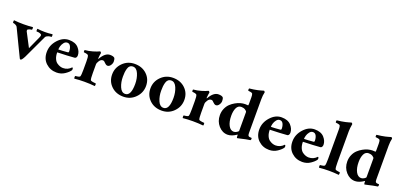

<svg xmlns="http://www.w3.org/2000/svg" viewBox="9 -1558 5091 2447"><g transform="rotate(20 2554.0 -334.5)"><path d="M132.8 -425.8Q199.2 -425.8 255.9 -432.6Q259.8 -428.7 259.8 -414.6Q259.8 -400.4 255.9 -396.5Q242.2 -396.5 220.2 -388.7Q198.2 -380.9 198.2 -370.1Q198.2 -360.4 200.2 -355.5L300.8 -163.1Q345.7 -261.7 377.9 -334Q388.7 -355.5 388.7 -370.1Q388.7 -380.9 371.6 -387.7Q354.5 -394.5 341.8 -395.5Q329.1 -396.5 319.3 -396.5Q315.4 -400.4 315.4 -414.1Q315.4 -427.7 318.4 -432.6Q370.1 -425.8 420.9 -425.8Q471.7 -425.8 522.5 -432.6Q525.4 -428.7 525.9 -415Q526.4 -401.4 522.5 -396.5Q512.7 -396.5 499.5 -394.5Q486.3 -392.6 467.8 -384.8Q449.2 -377 443.4 -364.3L293 -43.9Q264.6 10.7 249 10.7Q245.1 10.7 237.3 2.9Q218.8 -34.2 159.2 -158.2Q99.6 -282.2 62.5 -359.4Q54.7 -377.9 33.7 -387.2Q12.7 -396.5 1 -396.5Q-2.9 -402.3 -2.4 -415Q-2 -427.7 1 -432.6Q60.5 -425.8 132.8 -425.8Z M658.2 -275.4Q665 -274.4 715.8 -277.8Q766.6 -281.2 784.2 -283.2Q796.9 -284.2 796.9 -298.8Q796.9 -337.9 782.2 -367.2Q767.6 -396.5 737.3 -396.5Q710.9 -396.5 691.9 -372.1Q672.9 -347.7 665.5 -321.8Q658.2 -295.9 658.2 -275.4ZM657.2 -236.3Q657.2 -188.5 671.9 -153.8Q686.5 -119.1 709.5 -103Q732.4 -86.9 753.4 -80.1Q774.4 -73.2 793.9 -73.2Q858.4 -73.2 903.3 -122.1Q915 -119.1 915 -104.5Q915 -89.8 912.1 -85.9Q892.6 -55.7 844.2 -23.4Q795.9 8.8 735.4 8.8Q649.4 8.8 589.8 -46.9Q530.3 -102.5 530.3 -195.3Q530.3 -288.1 596.7 -362.3Q663.1 -436.5 747.1 -436.5Q833 -436.5 875.5 -389.2Q918 -341.8 918 -289.1Q918 -272.5 910.2 -260.7Q902.3 -249 891.6 -248Q803.7 -240.2 657.2 -236.3Z M1302.7 -436.5Q1346.7 -436.5 1364.3 -419.9Q1375 -404.3 1375 -372.1Q1375 -345.7 1357.4 -320.3Q1339.8 -294.9 1316.4 -294.9Q1311.5 -294.9 1306.6 -296.4Q1301.8 -297.9 1296.9 -300.8Q1292 -303.7 1289.1 -306.2Q1286.1 -308.6 1281.2 -313Q1276.4 -317.4 1274.4 -319.3Q1272.5 -321.3 1269 -324.2Q1265.6 -327.1 1264.2 -329.1Q1262.7 -331.1 1259.3 -333.5Q1255.9 -335.9 1253.4 -336.9Q1251 -337.9 1247.1 -338.9Q1243.2 -339.8 1239.3 -339.8Q1212.9 -339.8 1193.4 -310.5Q1173.8 -281.2 1173.8 -260.7V-141.6Q1173.8 -69.3 1181.6 -49.8Q1186.5 -37.1 1253.9 -32.2Q1257.8 -27.3 1257.3 -14.2Q1256.8 -1 1253.9 3.9Q1187.5 -2.9 1110.4 -2.9Q1043 -2.9 976.6 3.9Q973.6 -1 973.1 -14.2Q972.7 -27.3 976.6 -32.2Q1034.2 -37.1 1039.1 -49.8Q1046.9 -69.3 1046.9 -141.6V-253.9Q1046.9 -317.4 1038.1 -334Q1033.2 -343.8 1010.7 -348.6Q988.3 -353.5 976.6 -353.5Q973.6 -355.5 973.6 -369.6Q973.6 -383.8 977.5 -383.8Q1028.3 -387.7 1081.5 -403.3Q1134.8 -418.9 1168 -435.5Q1172.9 -434.6 1178.7 -428.2Q1184.6 -421.9 1184.6 -418.9Q1182.6 -413.1 1178.7 -382.8Q1174.8 -352.5 1174.8 -341.8Q1174.8 -338.9 1177.2 -337.9Q1179.7 -336.9 1180.7 -338.9Q1235.4 -436.5 1302.7 -436.5Z M1627.9 -396.5Q1602.5 -396.5 1585.9 -381.8Q1569.3 -367.2 1562 -339.8Q1554.7 -312.5 1552.2 -288.1Q1549.8 -263.7 1549.8 -231.4Q1549.8 -156.2 1575.7 -95.2Q1601.6 -34.2 1650.4 -34.2Q1729.5 -34.2 1729.5 -197.3Q1729.5 -272.5 1703.1 -334.5Q1676.8 -396.5 1627.9 -396.5ZM1638.7 -436.5Q1739.3 -436.5 1803.7 -375Q1868.2 -313.5 1868.2 -219.7Q1868.2 -127 1802.2 -60.1Q1736.3 6.8 1640.6 6.8Q1540 6.8 1475.6 -55.7Q1411.1 -118.2 1411.1 -211.9Q1411.1 -304.7 1477.1 -370.6Q1543 -436.5 1638.7 -436.5Z M2147.5 -396.5Q2122.1 -396.5 2105.5 -381.8Q2088.9 -367.2 2081.5 -339.8Q2074.2 -312.5 2071.8 -288.1Q2069.3 -263.7 2069.3 -231.4Q2069.3 -156.2 2095.2 -95.2Q2121.1 -34.2 2169.9 -34.2Q2249 -34.2 2249 -197.3Q2249 -272.5 2222.7 -334.5Q2196.3 -396.5 2147.5 -396.5ZM2158.2 -436.5Q2258.8 -436.5 2323.2 -375Q2387.7 -313.5 2387.7 -219.7Q2387.7 -127 2321.8 -60.1Q2255.9 6.8 2160.2 6.8Q2059.6 6.8 1995.1 -55.7Q1930.7 -118.2 1930.7 -211.9Q1930.7 -304.7 1996.6 -370.6Q2062.5 -436.5 2158.2 -436.5Z M2773.4 -436.5Q2817.4 -436.5 2835 -419.9Q2845.7 -404.3 2845.7 -372.1Q2845.7 -345.7 2828.1 -320.3Q2810.5 -294.9 2787.1 -294.9Q2782.2 -294.9 2777.3 -296.4Q2772.5 -297.9 2767.6 -300.8Q2762.7 -303.7 2759.8 -306.2Q2756.8 -308.6 2752 -313Q2747.1 -317.4 2745.1 -319.3Q2743.2 -321.3 2739.7 -324.2Q2736.3 -327.1 2734.9 -329.1Q2733.4 -331.1 2730 -333.5Q2726.6 -335.9 2724.1 -336.9Q2721.7 -337.9 2717.8 -338.9Q2713.9 -339.8 2710 -339.8Q2683.6 -339.8 2664.1 -310.5Q2644.5 -281.2 2644.5 -260.7V-141.6Q2644.5 -69.3 2652.3 -49.8Q2657.2 -37.1 2724.6 -32.2Q2728.5 -27.3 2728 -14.2Q2727.5 -1 2724.6 3.9Q2658.2 -2.9 2581.1 -2.9Q2513.7 -2.9 2447.3 3.9Q2444.3 -1 2443.8 -14.2Q2443.4 -27.3 2447.3 -32.2Q2504.9 -37.1 2509.8 -49.8Q2517.6 -69.3 2517.6 -141.6V-253.9Q2517.6 -317.4 2508.8 -334Q2503.9 -343.8 2481.4 -348.6Q2459 -353.5 2447.3 -353.5Q2444.3 -355.5 2444.3 -369.6Q2444.3 -383.8 2448.2 -383.8Q2499 -387.7 2552.2 -403.3Q2605.5 -418.9 2638.7 -435.5Q2643.6 -434.6 2649.4 -428.2Q2655.3 -421.9 2655.3 -418.9Q2653.3 -413.1 2649.4 -382.8Q2645.5 -352.5 2645.5 -341.8Q2645.5 -338.9 2647.9 -337.9Q2650.4 -336.9 2651.4 -338.9Q2706.1 -436.5 2773.4 -436.5Z M3134.8 -435.5Q3158.2 -435.5 3173.8 -433.6Q3178.7 -433.6 3178.7 -456.1Q3178.7 -456.1 3178.7 -544.9Q3178.7 -575.2 3171.9 -591.8Q3168.9 -599.6 3147.5 -604.5Q3126 -609.4 3113.3 -609.4Q3111.3 -609.4 3110.4 -616.2Q3109.4 -623 3110.4 -630.9Q3111.3 -638.7 3113.3 -640.6Q3143.6 -643.6 3174.3 -648.4Q3205.1 -653.3 3226.6 -658.2Q3248 -663.1 3265.1 -668Q3282.2 -672.9 3292 -675.8L3301.8 -678.7Q3305.7 -677.7 3310.5 -671.9Q3315.4 -666 3316.4 -662.1Q3305.7 -618.2 3305.7 -563.5V-105.5Q3305.7 -78.1 3314.5 -68.4Q3323.2 -58.6 3358.4 -58.6Q3361.3 -55.7 3361.3 -45.9Q3361.3 -36.1 3355.5 -27.3Q3330.1 -24.4 3291 -16.1Q3252 -7.8 3222.2 -0.5Q3192.4 6.8 3187.5 6.8Q3178.7 6.8 3178.7 -16.6V-32.2Q3178.7 -39.1 3175.8 -37.1Q3110.4 7.8 3055.7 7.8Q2984.4 7.8 2931.6 -51.3Q2878.9 -110.4 2878.9 -195.3Q2878.9 -243.2 2897 -284.2Q2915 -325.2 2943.4 -352.1Q2971.7 -378.9 3006.3 -398.4Q3041 -418 3073.7 -426.8Q3106.4 -435.5 3134.8 -435.5ZM3102.5 -385.7Q3058.6 -385.7 3038.1 -343.8Q3017.6 -301.8 3017.6 -237.3Q3017.6 -156.2 3044.4 -105.5Q3071.3 -54.7 3116.2 -54.7Q3135.7 -54.7 3157.2 -67.9Q3178.7 -81.1 3178.7 -90.8V-341.8Q3178.7 -356.4 3155.3 -371.1Q3131.8 -385.7 3102.5 -385.7Z M3541 -275.4Q3547.9 -274.4 3598.6 -277.8Q3649.4 -281.2 3667 -283.2Q3679.7 -284.2 3679.7 -298.8Q3679.7 -337.9 3665 -367.2Q3650.4 -396.5 3620.1 -396.5Q3593.8 -396.5 3574.7 -372.1Q3555.7 -347.7 3548.3 -321.8Q3541 -295.9 3541 -275.4ZM3540 -236.3Q3540 -188.5 3554.7 -153.8Q3569.3 -119.1 3592.3 -103Q3615.2 -86.9 3636.2 -80.1Q3657.2 -73.2 3676.8 -73.2Q3741.2 -73.2 3786.1 -122.1Q3797.9 -119.1 3797.9 -104.5Q3797.9 -89.8 3794.9 -85.9Q3775.4 -55.7 3727.1 -23.4Q3678.7 8.8 3618.2 8.8Q3532.2 8.8 3472.7 -46.9Q3413.1 -102.5 3413.1 -195.3Q3413.1 -288.1 3479.5 -362.3Q3545.9 -436.5 3629.9 -436.5Q3715.8 -436.5 3758.3 -389.2Q3800.8 -341.8 3800.8 -289.1Q3800.8 -272.5 3793 -260.7Q3785.2 -249 3774.4 -248Q3686.5 -240.2 3540 -236.3Z M3990.2 -275.4Q3997.1 -274.4 4047.9 -277.8Q4098.6 -281.2 4116.2 -283.2Q4128.9 -284.2 4128.9 -298.8Q4128.9 -337.9 4114.3 -367.2Q4099.6 -396.5 4069.3 -396.5Q4043 -396.5 4023.9 -372.1Q4004.9 -347.7 3997.6 -321.8Q3990.2 -295.9 3990.2 -275.4ZM3989.3 -236.3Q3989.3 -188.5 4003.9 -153.8Q4018.6 -119.1 4041.5 -103Q4064.5 -86.9 4085.4 -80.1Q4106.4 -73.2 4126 -73.2Q4190.4 -73.2 4235.4 -122.1Q4247.1 -119.1 4247.1 -104.5Q4247.1 -89.8 4244.1 -85.9Q4224.6 -55.7 4176.3 -23.4Q4127.9 8.8 4067.4 8.8Q3981.4 8.8 3921.9 -46.9Q3862.3 -102.5 3862.3 -195.3Q3862.3 -288.1 3928.7 -362.3Q3995.1 -436.5 4079.1 -436.5Q4165 -436.5 4207.5 -389.2Q4250 -341.8 4250 -289.1Q4250 -272.5 4242.2 -260.7Q4234.4 -249 4223.6 -248Q4135.7 -240.2 3989.3 -236.3Z M4366.2 -544.9Q4366.2 -575.2 4359.4 -591.8Q4356.4 -599.6 4335 -604.5Q4313.5 -609.4 4300.8 -609.4Q4298.8 -609.4 4297.9 -616.2Q4296.9 -623 4297.9 -630.9Q4298.8 -638.7 4300.8 -640.6Q4331.1 -643.6 4361.8 -648.4Q4392.6 -653.3 4414.1 -658.2Q4435.5 -663.1 4452.6 -668Q4469.7 -672.9 4479.5 -675.8L4489.3 -678.7Q4493.2 -677.7 4498 -671.9Q4502.9 -666 4503.9 -662.1Q4493.2 -601.6 4493.2 -562.5V-141.6Q4493.2 -69.3 4501 -49.8Q4505.9 -37.1 4563.5 -32.2Q4567.4 -27.3 4566.9 -14.2Q4566.4 -1 4563.5 3.9Q4497.1 -2.9 4429.7 -2.9Q4362.3 -2.9 4295.9 3.9Q4293 -1 4292.5 -14.2Q4292 -27.3 4295.9 -32.2Q4353.5 -37.1 4358.4 -49.8Q4366.2 -69.3 4366.2 -141.6Z M4862.3 -435.5Q4885.7 -435.5 4901.4 -433.6Q4906.2 -433.6 4906.2 -456.1Q4906.2 -456.1 4906.2 -544.9Q4906.2 -575.2 4899.4 -591.8Q4896.5 -599.6 4875 -604.5Q4853.5 -609.4 4840.8 -609.4Q4838.9 -609.4 4837.9 -616.2Q4836.9 -623 4837.9 -630.9Q4838.9 -638.7 4840.8 -640.6Q4871.1 -643.6 4901.9 -648.4Q4932.6 -653.3 4954.1 -658.2Q4975.6 -663.1 4992.7 -668Q5009.8 -672.9 5019.5 -675.8L5029.3 -678.7Q5033.2 -677.7 5038.1 -671.9Q5043 -666 5043.9 -662.1Q5033.2 -618.2 5033.2 -563.5V-105.5Q5033.2 -78.1 5042 -68.4Q5050.8 -58.6 5085.9 -58.6Q5088.9 -55.7 5088.9 -45.9Q5088.9 -36.1 5083 -27.3Q5057.6 -24.4 5018.6 -16.1Q4979.5 -7.8 4949.7 -0.5Q4919.9 6.8 4915 6.8Q4906.2 6.8 4906.2 -16.6V-32.2Q4906.2 -39.1 4903.3 -37.1Q4837.9 7.8 4783.2 7.8Q4711.9 7.8 4659.2 -51.3Q4606.4 -110.4 4606.4 -195.3Q4606.4 -243.2 4624.5 -284.2Q4642.6 -325.2 4670.9 -352.1Q4699.2 -378.9 4733.9 -398.4Q4768.6 -418 4801.3 -426.8Q4834 -435.5 4862.3 -435.5ZM4830.1 -385.7Q4786.1 -385.7 4765.6 -343.8Q4745.1 -301.8 4745.1 -237.3Q4745.1 -156.2 4772 -105.5Q4798.8 -54.7 4843.8 -54.7Q4863.3 -54.7 4884.8 -67.9Q4906.2 -81.1 4906.2 -90.8V-341.8Q4906.2 -356.4 4882.8 -371.1Q4859.4 -385.7 4830.1 -385.7Z"/></g></svg>

Font: Crimson
Style: Bold
Weight: 700
Version: Version 0.8 ; ttfautohint (v1.00) -l 8 -r 50 -G 200 -x 14 -D